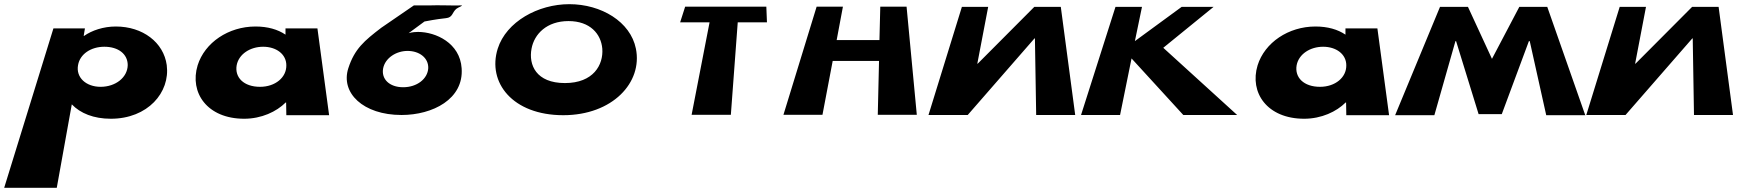

<svg xmlns="http://www.w3.org/2000/svg" viewBox="-127 -552 8368 920"><path d="M672 -240C657 -349 557 -425 428 -425C368 -425 313 -406 276 -380H274L280 -416H129L-107 348H145L217 -52C258 -9 322 17 404 17C581 17 689 -109 672 -240ZM485 -240C484 -181 427 -136 355 -136C285 -136 236 -181 247 -240C256 -293 309 -328 373 -328C440 -328 485 -293 485 -240Z M820 -239C780 -108 866 17 1043 17C1126 17 1198 -17 1242 -61H1244L1245 0H1450L1394 -416H1241V-386C1204 -411 1156 -425 1097 -425C968 -425 854 -348 820 -239ZM1007 -239C1017 -293 1072 -328 1134 -328C1196 -328 1245 -293 1245 -239C1246 -181 1192 -136 1119 -136C1041 -136 997 -181 1007 -239Z M2060 -510C2068 -517 2097 -526 2083 -526C2023 -525 1982 -528 1926 -526H1856L1700 -419C1619 -357 1572 -318 1542 -225C1504 -107 1613 -1 1797 -1C1946 -1 2096 -77 2085 -225C2077 -346 1961 -399 1876 -399C1848 -399 1831 -393 1831 -393L1907 -449C1924 -452 1956 -459 2010 -465C2043 -468 2039 -493 2060 -510ZM1709 -225C1719 -274 1771 -308 1826 -308C1883 -308 1927 -274 1925 -225C1922 -174 1871 -134 1805 -134C1738 -134 1699 -174 1709 -225Z M2258 -319C2207 -157 2329 0 2572 0C2808 0 2953 -157 2920 -319C2894 -448 2754 -532 2601 -532C2451 -532 2299 -448 2258 -319ZM2420 -319C2433 -389 2493 -451 2597 -451C2701 -451 2753 -389 2759 -319C2765 -241 2716 -154 2580 -154C2442 -154 2405 -241 2420 -319Z M3132 -445H3273L3187 -2H3375L3408 -445H3548L3545 -520H3156Z M3863 -260H4085L4079 -2H4266L4217 -520H4091L4087 -360H3882L3912 -520H3786L3627 -2H3814Z M4838 -1H5025L4956 -519H4829L4558 -247H4556L4608 -519H4482L4322 -1H4510L4830 -368H4832Z M5801 -1 5447 -323 5688 -519H5535L5311 -355L5345 -519H5218L5053 -1H5240L5295 -272L5543 -1Z M5899 -239C5859 -108 5945 17 6122 17C6205 17 6277 -17 6321 -61H6323L6324 0H6529L6473 -416H6320V-386C6283 -411 6235 -425 6176 -425C6047 -425 5933 -348 5899 -239ZM6086 -239C6096 -293 6151 -328 6213 -328C6275 -328 6324 -293 6324 -239C6325 -181 6271 -136 6198 -136C6120 -136 6076 -181 6086 -239Z M7282 0H7469L7287 -519H7153L7022 -270L6907 -519H6773L6558 0H6746L6847 -355H6850L6958 -5H7069L7199 -355H7203Z M7990 -1H8177L8108 -519H7981L7710 -247H7708L7760 -519H7634L7474 -1H7662L7982 -368H7984Z"/></svg>

Font: Hussar Milosc
Style: Bold
Weight: 700
Foundry: Cannot Into Space Fonts
Version: Version 1.02